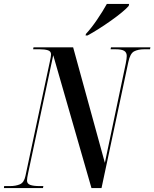

<svg xmlns="http://www.w3.org/2000/svg" viewBox="-51 -954 783 974"><path d="M-31 0 -30 -10H-1Q29 -10 50 -19Q71 -28 78 -61L202 -642Q205 -656 206.5 -664.5Q208 -673 208 -678Q208 -694 192 -699Q176 -704 151 -704H117L119 -714H320L481 -128L587 -632Q592 -658 592 -670Q592 -688 579 -696Q566 -704 536 -704H510L512 -714H712L710 -704H680Q650 -704 629.5 -693.5Q609 -683 600 -639L464 0H413L219 -674L92 -77Q86 -50 86 -38Q86 -22 102.5 -16Q119 -10 150 -10H169L167 0ZM385 -782Q412 -811 441 -853.5Q470 -896 491 -934H604L602 -924Q591 -911 567.5 -891.5Q544 -872 513 -850Q482 -828 450.5 -808Q419 -788 393 -774H383Z"/></svg>

Font: Noto Serif Display ExtraCondensed SemiBold
Style: Italic
Weight: 600
Width: 2
Italic angle: -12°
Designer: Monotype Design Team
Foundry: Monotype Imaging Inc.
Version: Version 2.009